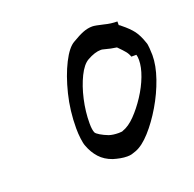

<svg xmlns="http://www.w3.org/2000/svg" viewBox="-78 -793 545 538"><g transform="rotate(-20 194.5 -524.0)"><path d="M216 -336Q206 -336 195.5 -338Q185 -340 175 -343Q152 -351 137.5 -367Q123 -383 115 -405Q112 -412 110 -427.5Q108 -443 108 -459Q108 -511 120 -559.5Q132 -608 150 -643.5Q168 -679 186 -689Q206 -701 220 -706.5Q234 -712 248 -712Q256 -712 281 -706Q300 -701 319 -701V-690Q321 -689 322.5 -688Q324 -687 326 -685Q346 -669 356.5 -655Q367 -641 375 -617Q377 -613 378 -600Q379 -587 379 -579Q379 -548 366 -510.5Q353 -473 332 -437.5Q311 -402 287.5 -376Q264 -350 243 -342Q235 -339 229.5 -337.5Q224 -336 216 -336ZM216 -406Q227 -406 229 -408Q247 -414 266 -433.5Q285 -453 302 -479Q319 -505 329 -531.5Q339 -558 339 -579Q339 -589 337 -595H322Q319 -604 313 -611.5Q307 -619 293 -633Q285 -634 275.5 -636Q266 -638 255 -641Q252 -642 248 -642Q230 -642 207 -629Q191 -620 177.5 -592.5Q164 -565 156 -529.5Q148 -494 148 -459Q148 -440 152 -431Q154 -427 164 -421Q174 -415 187 -410Q199 -406 216 -406Z"/></g></svg>

Font: Syne Tactile
Style: Regular
Weight: 400
Designer: Lucas Descroix
Foundry: Bonjour Monde
Version: Version 2.100; ttfautohint (v1.8.3)